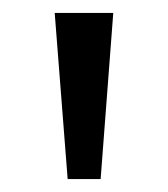

<svg xmlns="http://www.w3.org/2000/svg" viewBox="-20 -734 261 298"><path d="M155.8 -713.9 136.2 -456.1H85L64.9 -713.9Z"/></svg>

Font: HunimalSansv1.5
Style: Regular
Weight: 400
Foundry: Ascender Corporation
Version: Version 1.10